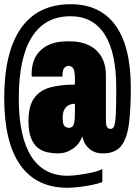

<svg xmlns="http://www.w3.org/2000/svg" viewBox="-20 -717 640 910"><path d="M300 173Q152 173 76 65Q0 -43 0 -252Q0 -471 80 -584Q160 -697 315 -697Q455 -697 527.5 -596.5Q600 -496 600 -300Q600 -198 591 -129Q582 -60 554 -25Q526 10 467 10Q428 10 402.5 -12.5Q377 -35 370 -71Q357 -34 325 -12Q293 10 255 10Q231 10 206 5Q181 0 160.5 -15.5Q140 -31 127.5 -61.5Q115 -92 115 -143Q115 -214 141.5 -251.5Q168 -289 217.5 -302.5Q267 -316 335 -316V-345Q335 -382 326.5 -393.5Q318 -405 305 -405Q295 -405 285.5 -396Q276 -387 276 -358V-354H131Q130 -356 130 -360Q130 -364 130 -368Q130 -440 174.5 -480.5Q219 -521 298 -521H311Q391 -521 436.5 -478.5Q482 -436 482 -359V-148Q482 -125 487 -115.5Q492 -106 505 -106Q516 -106 521.5 -121Q527 -136 529 -178Q531 -220 531 -301Q531 -468 476 -554Q421 -640 314 -640Q193 -640 131 -541.5Q69 -443 69 -251Q69 -70 127.5 23Q186 116 300 116Q323 116 355.5 111.5Q388 107 418.5 100Q449 93 465 84V146Q444 154 413.5 160Q383 166 352.5 169.5Q322 173 300 173ZM306 -111Q315 -111 321.5 -115.5Q328 -120 331.5 -135Q335 -150 335 -181V-225Q315 -225 302 -216.5Q289 -208 283 -193.5Q277 -179 277 -159Q277 -126 287 -118.5Q297 -111 306 -111Z"/></svg>

Font: Chivo Mono Black
Style: Regular
Weight: 900
Designer: Hector Gatti
Foundry: Omnibus-Type
Version: Version 1.008